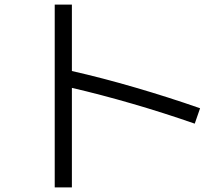

<svg xmlns="http://www.w3.org/2000/svg" viewBox="-20 -775 978 841"><path d="M294.9 -390.1V45.9H219.7V-754.9H294.9V-463.9Q426.8 -434.1 571.8 -391.8Q716.8 -349.6 856.4 -300.8L833 -233.4Q696.8 -280.8 559.1 -320.8Q421.4 -360.8 294.9 -390.1Z"/></svg>

Font: Pretendard JP
Style: Regular
Weight: 400
Designer: Base glyphs from Inter by Rasmus Andersson; Hangeul glyphs from Noto Sans CJK(Source Han Sans) by Jang Soo-young and Kan
Foundry: Kil Hyung-jin
Version: Version 1.309